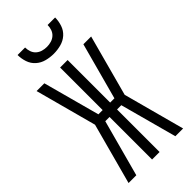

<svg xmlns="http://www.w3.org/2000/svg" viewBox="-293 -1020 1085 1085"><g transform="rotate(-45 250.0 -477.5)"><path d="M32 0 131 -367 32 -735H94L186 -395H220V-735H280V-395H314L406 -735H468L369 -368L468 0H406L314 -340H280V0H220V-340H186L94 0ZM250 -815Q221 -815 192 -822.5Q163 -830 141 -849.5Q119 -869 109.5 -897.5Q100 -926 100 -955H160Q160 -937 166 -920Q172 -903 185 -891.5Q198 -880 215 -875Q232 -870 250 -870Q268 -870 285 -875Q302 -880 315 -891.5Q328 -903 334 -920Q340 -937 340 -955H400Q400 -926 390.5 -897.5Q381 -869 359 -849.5Q337 -830 308 -822.5Q279 -815 250 -815Z"/></g></svg>

Font: Iosevka SS04 Light
Style: Regular
Weight: 300
Monospace: yes
Designer: Belleve Invis
Foundry: Belleve Invis
Version: Version 19.0.0; ttfautohint (v1.8.4)